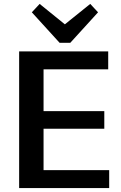

<svg xmlns="http://www.w3.org/2000/svg" viewBox="-20 -963 622 983"><path d="M175 -92H539V0H78V-700H534V-608H175L203 -679V-347L175 -394H514V-304H175L203 -351V-21ZM482 -900 340 -744H285L143 -900L183 -943L346 -811H278L442 -943Z"/></svg>

Font: Pathway Extreme 28pt SemiBold
Style: Regular
Weight: 600
Designer: Eduardo Rodriguez Tunni
Foundry: Eduardo Rodriguez Tunni
Version: Version 1.001;gftools[0.9.26]